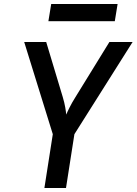

<svg xmlns="http://www.w3.org/2000/svg" viewBox="-20 -940 683 960"><path d="M222 -834H554L568 -920H236ZM202 0H310L352 -269L643 -730H527L357 -454C334 -418 318 -383 311 -367C310 -383 305 -418 294 -454L211 -730H101L244 -269Z"/></svg>

Font: JetBrains Mono SemiBold
Style: Italic
Weight: 472
Italic angle: -9°
Monospace: yes
Designer: Philipp Nurullin, Konstantin Bulenkov
Foundry: JetBrains
Version: Version 2.305